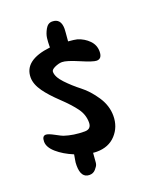

<svg xmlns="http://www.w3.org/2000/svg" viewBox="-154 -765 610 763"><g transform="rotate(-20 150.5 -383.0)"><path d="M231 -594Q259 -585 278 -565.5Q297 -546 297 -519Q297 -488 274 -488Q259 -488 210 -509Q161 -530 142 -530Q128 -530 111.5 -522.5Q95 -515 95 -506Q95 -484 121 -456.5Q147 -429 178 -405Q209 -381 235 -342Q261 -303 261 -260Q261 -213 231 -180.5Q201 -148 151 -148Q141 -148 135 -149L132 -112Q132 -107 130 -100.5Q128 -94 118 -82.5Q108 -71 92 -71Q56 -71 56 -124Q56 -132 56.5 -136.5Q57 -141 58.5 -149Q60 -157 62 -169Q21 -186 -6 -209.5Q-33 -233 -33 -257Q-33 -281 -17 -281Q-7 -281 17 -268Q41 -255 47 -253Q86 -240 133 -240Q161 -240 161 -268Q161 -301 141 -328.5Q121 -356 84 -391Q47 -426 27 -454Q4 -486 4 -515Q4 -588 117 -601V-608Q117 -624 119 -640.5Q121 -657 131.5 -676Q142 -695 160 -695Q197 -695 197 -651Q197 -643 193 -599Q219 -597 231 -594Z"/></g></svg>

Font: Because We Mentor
Style: Regular
Weight: 400
Designer: Liz Wetzel, Aaron Williamson, Russ McMullin
Foundry: Red Hat
Version: Version 1.000